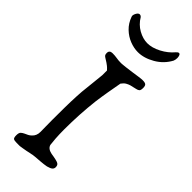

<svg xmlns="http://www.w3.org/2000/svg" viewBox="-287 -932 961 961"><g transform="rotate(45 193.0 -451.5)"><path d="M79 -5Q61 -5 55.5 -9.5Q50 -14 50 -31Q50 -49 57.5 -55.5Q65 -62 74 -66Q83 -70 91 -74Q99 -78 106 -85Q124 -101 124 -128Q124 -142 123.5 -164.5Q123 -187 123 -213Q123 -254 123.5 -298.5Q124 -343 126 -382Q128 -421 131 -443Q134 -469 136.5 -495Q139 -521 142 -548V-581Q132 -592 125 -597.5Q118 -603 112 -607L93 -619Q86 -623 82.5 -627.5Q79 -632 79 -642Q79 -662 101 -662Q118 -662 132.5 -659.5Q147 -657 160 -657H171Q176 -657 196 -659.5Q216 -662 238 -665Q258 -668 276 -670.5Q294 -673 298 -673H304Q320 -673 326 -667.5Q332 -662 332 -647Q332 -631 326.5 -626Q321 -621 311 -619Q303 -617 294 -615Q285 -613 277 -611Q267 -608 256.5 -602Q246 -596 236 -582Q229 -544 222.5 -506.5Q216 -469 211 -431Q199 -328 199 -221Q199 -202 199.5 -188Q200 -174 201 -158Q202 -142 205 -117Q211 -96 241 -90Q248 -89 256.5 -87.5Q265 -86 274 -84Q289 -81 296 -75.5Q303 -70 303 -57Q303 -47 295.5 -40.5Q288 -34 269 -29Q260 -27 250 -26Q240 -25 230 -24L192 -21Q189 -20 184 -20Q179 -20 172 -18Q166 -17 158.5 -15.5Q151 -14 143 -12Q130 -10 117.5 -7.5Q105 -5 101 -5ZM186 -755Q158 -755 128.5 -766.5Q99 -778 75 -801Q51 -824 39 -858Q35 -867 42.5 -881.5Q50 -896 60 -896Q66 -896 72 -890Q92 -856 124.5 -838Q157 -820 188 -820Q221 -820 258.5 -839.5Q296 -859 321 -889Q329 -898 335 -898Q341 -898 344 -890.5Q347 -883 347 -874Q347 -862 343 -852Q319 -807 274 -781Q229 -755 186 -755Z"/></g></svg>

Font: Fuzzy Bubbles
Style: Regular
Weight: 400
Designer: Robert E. Leuschke
Foundry: Robert E. Leuschke
Version: Version 1.010; ttfautohint (v1.8.3)